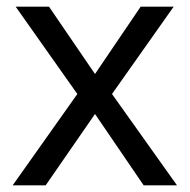

<svg xmlns="http://www.w3.org/2000/svg" viewBox="-20 -556 569 576"><path d="M212 -274 27 -536H127L265 -334L402 -536H501L316 -274L511 0H411L265 -214L117 0H18Z"/></svg>

Font: Noto Sans Tifinagh Ghat
Style: Regular
Weight: 400
Designer: JamraPatel
Foundry: JamraPatel LLC
Version: Version 2.006; ttfautohint (v1.8.4.7-5d5b)